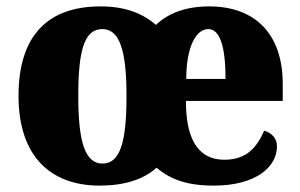

<svg xmlns="http://www.w3.org/2000/svg" viewBox="-20 -571 940 601"><path d="M292 10C369 10 429 -9 470 -46C514 -9 566 10 649 10C782 10 847 -49 847 -113C847 -139 830 -155 807 -162C784 -110 752 -71 683 -71C592 -71 562 -148 562 -255H865V-309C865 -467 776 -551 635 -551C564 -551 508 -531 468 -493C425 -531 368 -551 295 -551C129 -551 38 -459 38 -271C38 -83 137 10 292 10ZM301 -59C244 -59 225 -133 225 -271C225 -410 243 -480 300 -480C355 -480 376 -412 376 -270C376 -129 357 -59 301 -59ZM686 -324H563C563 -425 594 -480 632 -480C668 -480 686 -426 686 -324Z"/></svg>

Font: Noto Serif Tamil SemiCondensed Black
Style: Italic
Weight: 900
Width: 4
Italic angle: -12°
Designer: Indian Type Foundry, Tom Grace, and the Monotype Design Team
Foundry: Monotype Imaging Inc.
Version: Version 2.003